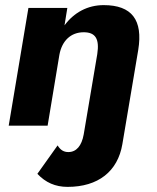

<svg xmlns="http://www.w3.org/2000/svg" viewBox="-20 -491 615 750"><path d="M244 239C363 239 440 179 458 72L520 -296C539 -413 495 -471 385 -471C322 -471 269 -442 232 -392L243 -460H91L14 0H166L212 -277C222 -332 257 -365 307 -365C353 -365 369 -339 360 -280L307 34C299 79 278 103 247 103C229 103 216 95 205 77L126 188C158 222 196 239 244 239Z"/></svg>

Font: Jost*
Style: Bold Italic
Weight: 700
Italic angle: -10°
Version: Version 3.7